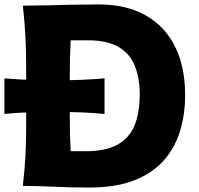

<svg xmlns="http://www.w3.org/2000/svg" viewBox="-36 -826 883 853"><path d="M428.5 -478Q376 -473.5 326.7 -471.4Q277.3 -469.4 233.1 -469.4H179.7Q135.6 -469.4 85.9 -471.4Q36.3 -473.5 -16.4 -478V-319.7Q36.3 -325 85.9 -326.7Q135.6 -328.5 179.7 -328.5H233.1Q277.3 -328.5 326.7 -326.7Q376 -325 428.5 -319.7ZM278 -154.3Q275.9 -189 275 -225.7Q274.1 -262.4 274.1 -308.1V-487.3Q274.1 -535.2 275 -572.8Q275.9 -610.5 278 -646.8H369Q449.2 -644 496.3 -613.9Q543.5 -583.7 564.1 -530.6Q584.8 -477.5 584.8 -405.1Q584.8 -333.2 565.3 -277.8Q545.7 -222.3 497 -189.9Q448.2 -157.6 360.2 -154.3ZM65.4 0Q133.1 0 203.9 3.6Q274.6 7.2 360.5 7.2Q478.4 7.2 560 -24.7Q641.6 -56.6 691.4 -113Q741.2 -169.3 763.8 -243.7Q786.5 -318 786.5 -402.8Q786.5 -529.8 741.2 -620Q696 -710.3 610.2 -758.3Q524.4 -806.3 402.5 -806.3Q342.6 -806.3 283.5 -805Q224.4 -803.7 169.4 -802.2Q114.4 -800.8 65.4 -800.8Q72.8 -734.9 76.5 -672.9Q80.2 -610.8 80.2 -532.9V-260.9Q80.2 -185.4 76.5 -124.8Q72.8 -64.3 65.4 0Z"/></svg>

Font: Pinar FD VF
Style: Regular
Weight: 300
Designer: Amin Abedi
Version: Version 2.000